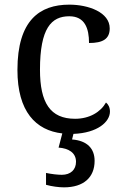

<svg xmlns="http://www.w3.org/2000/svg" viewBox="-20 -566 532 826"><path d="M255 240C340 240 387 197 387 126C387 73 355 39 290 34L296 10C400 6 453 -42 453 -86C453 -104 446 -117 436 -125C413 -84 365 -55 303 -55C196 -55 152 -124 152 -266C152 -445 201 -496 278 -496C345 -496 363 -444 363 -381C422 -381 452 -398 452 -444C452 -513 361 -546 278 -546C151 -546 55 -479 55 -265C55 -86 134 -5 248 8L232 69C275 72 307 91 307 130C307 164 284 186 246 186C228 186 202 183 178 178V229C202 236 234 240 255 240Z"/></svg>

Font: Noto Serif Balinese
Style: Regular
Weight: 400
Designer: Monotype Design Team
Foundry: Monotype Imaging Inc.
Version: Version 2.005